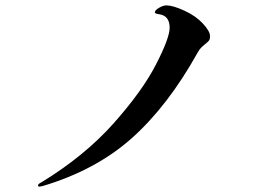

<svg xmlns="http://www.w3.org/2000/svg" viewBox="-20 -731 1040 713"><path d="M127 -38Q121 -38 121 -42Q121 -48 134 -54Q294 -152 401 -272Q508 -392 559 -491Q610 -590 610 -628Q610 -672 572 -678Q555 -680 555 -685Q555 -693 570.5 -702Q586 -711 598 -711Q622 -711 664.5 -691.5Q707 -672 733 -644Q760 -615 760 -597Q760 -586 756.5 -581Q753 -576 744 -569Q734 -561 727 -554Q720 -547 713 -534Q603 -337 469.5 -218Q336 -99 138 -40Z"/></svg>

Font: Shippori Mincho
Style: Bold
Weight: 700
Designer: FONTDASU
Foundry: FONTDASU / Google Inc. / but / Adobe
Version: Version 3.110; ttfautohint (v1.8.3)